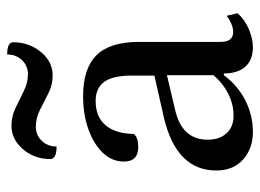

<svg xmlns="http://www.w3.org/2000/svg" viewBox="-115 -599 726 536"><g transform="rotate(-90 248.0 -331.0)"><path d="M148 12Q101 12 70.5 -15.5Q40 -43 40 -90Q40 -201 186 -236L305 -263V-326Q305 -379 287.5 -403Q270 -427 234 -427Q190 -427 166.5 -399.5Q143 -372 142 -320Q131 -308 106 -308Q65 -308 65 -348Q65 -381 89 -406.5Q113 -432 154.5 -447Q196 -462 248 -462Q325 -462 362 -424.5Q399 -387 399 -306V-78Q399 -43 427 -43Q438 -43 450.5 -48.5Q463 -54 472 -61L479 -31Q462 -11 435 0.5Q408 12 384 12Q349 12 330 -9Q311 -30 311 -69H306Q277 -30 235.5 -9Q194 12 148 12ZM193 -42Q225 -42 254.5 -57Q284 -72 306 -98V-228L209 -205Q126 -186 126 -114Q126 -81 144 -61.5Q162 -42 193 -42ZM162 -594Q139 -594 123 -577.5Q107 -561 107 -536Q72 -536 72 -554Q72 -598 99.5 -630Q127 -662 165 -662Q191 -662 215 -650.5Q239 -639 262 -627.5Q285 -616 309 -616Q332 -616 348 -632.5Q364 -649 364 -674Q398 -674 398 -657Q398 -613 371 -580Q344 -547 305 -547Q279 -547 255.5 -559Q232 -571 209 -582.5Q186 -594 162 -594Z"/></g></svg>

Font: Petrona Medium
Style: Regular
Weight: 500
Designer: Ringo R. Seeber
Foundry: Ringo R. Seeber
Version: Version 2.001; ttfautohint (v1.8.3)